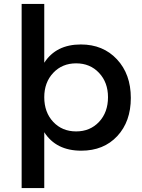

<svg xmlns="http://www.w3.org/2000/svg" viewBox="-20 -762 720 976"><path d="M205 -443Q265 -536 391 -536Q504 -536 574.5 -460.5Q645 -385 645 -264Q645 -144 576 -70Q507 4 393 4Q265 4 205 -90V194H90V-742H205ZM205 -268Q205 -191 250.5 -142.5Q296 -94 367 -94Q438 -94 483.5 -142.5Q529 -191 529 -268Q529 -343 483.5 -391.5Q438 -440 367 -440Q296 -440 250.5 -391.5Q205 -343 205 -268Z"/></svg>

Font: Montserrat-Arabic
Style: Regular
Weight: 400
Designer: Mohamed Gaber
Foundry: Kief Type Foundry
Version: Version 5.008;PS 005.008;hotconv 1.0.88;makeotf.lib2.5.64775